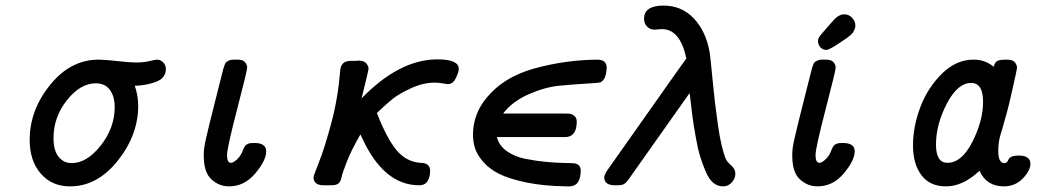

<svg xmlns="http://www.w3.org/2000/svg" viewBox="-20 -661 3714 685"><path d="M85.9 -162.1Q85.9 -268.1 158.9 -358.2Q231.9 -448.2 331.1 -448.2Q354 -448.2 398.9 -443.1Q443.8 -438 465.8 -438Q491.7 -438 513.4 -443.1Q535.2 -448.2 539.1 -448.2Q553.2 -448.2 562.5 -438.2Q571.8 -428.2 571.8 -415Q571.8 -382.8 537.4 -369.4Q502.9 -356 460.9 -355Q473.1 -318.8 473.1 -284.2Q473.1 -179.2 400.1 -87.6Q327.1 3.9 230 3.9Q165 3.9 125.5 -41.5Q85.9 -86.9 85.9 -162.1ZM170.9 -168Q170.9 -124 189 -101.6Q207 -79.1 235.8 -79.1Q290 -79.1 339.6 -142.1Q389.2 -205.1 389.2 -278.8Q389.2 -316.9 372.1 -340.3Q355 -363.8 321.8 -363.8Q266.6 -363.8 218.8 -303.5Q170.9 -243.2 170.9 -168Z M707 -105V-111.8Q707 -130.9 713.9 -162.4Q720.7 -193.8 754.9 -329.1Q769 -383.3 776.9 -416Q778.8 -421.9 779.3 -423.3Q779.8 -424.8 782.2 -431.4Q784.7 -438 788.3 -440.4Q792 -442.9 797.9 -445.6Q803.7 -448.2 812 -448.2H828.1Q846.2 -448.2 854 -439.2Q861.8 -430.2 861.8 -419.9Q861.8 -408.7 825.9 -270.8Q790 -132.8 790 -107.9Q790 -80.1 803.7 -80.1Q812.5 -80.1 825.2 -92Q837.9 -104 843.8 -118.2Q844.7 -120.1 846.9 -126Q849.1 -131.8 850.1 -133.3Q851.1 -134.8 853.5 -138.9Q856 -143.1 858.4 -144.5Q860.8 -146 865 -147.9Q869.1 -149.9 874.5 -150.4Q879.9 -150.9 887.7 -150.9Q929.7 -150.9 929.7 -121.1Q929.7 -88.9 890.9 -42.5Q852.1 3.9 796.9 3.9Q761.7 3.9 734.4 -21Q707 -45.9 707 -105Z M1098.6 -28.8Q1098.6 -33.7 1118.2 -82.8Q1137.7 -131.8 1161.9 -221.4Q1186 -311 1193.8 -410.2Q1196.8 -444.3 1231.9 -443.8H1251Q1253.9 -444.8 1257.8 -444.8Q1278.8 -444.8 1286.9 -434.8Q1294.9 -424.8 1294.9 -416Q1294.9 -410.2 1270 -310.1Q1404.8 -449.2 1541 -449.2Q1617.2 -449.2 1616.7 -415Q1616.7 -403.8 1606.2 -382.3Q1595.7 -360.8 1577.6 -360.8Q1574.7 -360.8 1559.8 -363.5Q1544.9 -366.2 1531.7 -366.2Q1489.7 -366.2 1446.3 -346.2Q1402.8 -326.2 1378.9 -306.6Q1355 -287.1 1324.7 -257.8Q1360.8 -165 1395.3 -124.5Q1429.7 -84 1479 -80.1Q1515.1 -80.1 1514.6 -50.8Q1514.6 -32.7 1506.8 -17.1Q1498 0 1475.6 0Q1347.7 0 1270 -172.9Q1267.1 -178.7 1265.6 -181.2Q1233.4 -125 1217.5 -84.5Q1201.7 -43.9 1198.7 -29.1Q1195.8 -14.2 1189 -7.8Q1181.2 0 1162.6 0H1134.8Q1098.6 0 1098.6 -28.8Z M1667.5 -180.2Q1667.5 -254.4 1716.8 -313Q1776.9 -386.2 1885.7 -416.5Q1994.6 -446.8 2109.9 -448.2Q2145 -448.2 2144.5 -418.9Q2142.6 -376 2121.6 -367.2Q2115.7 -365.2 2069.8 -362.5Q2023.9 -359.9 1973.9 -355Q1923.8 -350.1 1865.7 -324.5Q1807.6 -298.8 1774.9 -255.9H1992.7Q2006.8 -255.9 2014.2 -254.9Q2021.5 -253.9 2029.5 -247.1Q2037.6 -240.2 2037.6 -227.1Q2037.6 -171.9 1995.6 -171.9H1752.9Q1759.8 -142.1 1787.8 -122.1Q1815.9 -102.1 1853.8 -94.5Q1891.6 -86.9 1927.2 -83.5Q1962.9 -80.1 1994.4 -79.6Q2025.9 -79.1 2030.8 -78.1Q2051.8 -73.2 2051.8 -53.2Q2051.8 3.9 2010.7 3.9H2002.9Q1919.9 2.9 1857.9 -10Q1795.9 -22.9 1760.3 -41Q1724.6 -59.1 1703.1 -84.5Q1681.6 -109.9 1674.6 -132.6Q1667.5 -155.3 1667.5 -180.2Z M2135.7 -28.8Q2135.7 -35.6 2145.5 -51.8L2398.4 -410.2Q2398.4 -410.2 2428.7 -452.1Q2406.7 -557.1 2341.8 -557.1Q2336.9 -557.1 2328.4 -556.2Q2319.8 -555.2 2315.4 -555.2Q2299.3 -555.2 2288.6 -566.2Q2277.8 -577.1 2277.8 -594.2Q2277.8 -641.1 2347.7 -641.1Q2411.6 -641.1 2455.1 -595.5Q2498.5 -549.8 2511.7 -475.1Q2514.6 -459 2522.2 -377Q2529.8 -294.9 2541.3 -215.6Q2552.7 -136.2 2568.8 -95.2Q2573.7 -84 2588.6 -71Q2603.5 -58.1 2603.5 -41Q2603.5 -24.9 2591.1 -10.5Q2578.6 3.9 2559.6 3.9Q2540.5 3.9 2525.1 -8.5Q2509.8 -21 2498.3 -47.6Q2486.8 -74.2 2478.3 -101.6Q2469.7 -128.9 2462.2 -171.9Q2454.6 -214.8 2450.2 -247.3Q2445.8 -279.8 2440.4 -329.1L2224.6 -23.9Q2213.4 -7.8 2205.6 -3.9Q2197.8 0 2183.6 0H2173.8Q2135.7 0 2135.7 -28.8Z M2806.6 -105V-111.8Q2806.6 -130.9 2813.5 -162.4Q2820.3 -193.8 2854.5 -329.1Q2868.7 -383.3 2876.5 -416Q2878.4 -421.9 2878.9 -423.3Q2879.4 -424.8 2881.8 -431.4Q2884.3 -438 2887.9 -440.4Q2891.6 -442.9 2897.5 -445.6Q2903.3 -448.2 2911.6 -448.2H2927.7Q2945.8 -448.2 2953.6 -439.2Q2961.4 -430.2 2961.4 -419.9Q2961.4 -408.7 2925.5 -270.8Q2889.6 -132.8 2889.6 -107.9Q2889.6 -80.1 2903.3 -80.1Q2912.1 -80.1 2924.8 -92Q2937.5 -104 2943.4 -118.2Q2944.3 -120.1 2946.5 -126Q2948.7 -131.8 2949.7 -133.3Q2950.7 -134.8 2953.1 -138.9Q2955.6 -143.1 2958 -144.5Q2960.4 -146 2964.6 -147.9Q2968.8 -149.9 2974.1 -150.4Q2979.5 -150.9 2987.3 -150.9Q3029.3 -150.9 3029.3 -121.1Q3029.3 -88.9 2990.5 -42.5Q2951.7 3.9 2896.5 3.9Q2861.3 3.9 2834 -21Q2806.6 -45.9 2806.6 -105ZM2898.4 -514.2Q2898.4 -523.9 2905 -532.5Q2911.6 -541 2948.7 -583Q2970.7 -609.9 2991.7 -609.9Q3008.8 -609.9 3020.3 -597.4Q3031.7 -585 3031.7 -569.8Q3031.7 -563 3029.1 -556.9Q3026.4 -550.8 3023.9 -546.4Q3021.5 -542 3013.9 -535.4Q3006.3 -528.8 3001.5 -525.4Q2996.6 -522 2982.7 -512.9Q2968.8 -503.9 2960.4 -498Q2935.5 -482.9 2928.7 -482.9Q2915.5 -482.9 2907 -492.4Q2898.4 -502 2898.4 -514.2Z M3237.3 -142.1Q3237.3 -209 3263.4 -278.6Q3289.6 -348.1 3340.6 -398.2Q3391.6 -448.2 3452.6 -448.2H3455.6Q3493.7 -448.2 3525.4 -422.9Q3529.3 -439.9 3539.3 -444.1Q3549.3 -448.2 3570.3 -448.2H3573.2Q3593.3 -448.2 3600.8 -438.7Q3608.4 -429.2 3608.4 -418.9Q3608.4 -414.1 3592.3 -343Q3576.2 -272 3573.2 -263.2Q3566.4 -237.3 3558.8 -211.7Q3551.3 -186 3548.3 -176Q3545.4 -166 3543.5 -152.6Q3541.5 -139.2 3541.5 -122.1Q3541.5 -79.1 3563.5 -79.1Q3569.3 -79.1 3572.8 -83Q3576.2 -86.9 3578.4 -92.5Q3580.6 -98.1 3589.6 -102.1Q3598.6 -106 3615.2 -106Q3656.2 -106 3656.2 -76.2Q3656.2 -52.2 3628.9 -24.2Q3601.6 3.9 3561.5 3.9Q3499.5 3.9 3474.6 -51.8Q3414.6 4.4 3354.5 3.9Q3297.4 3.9 3267.3 -36.1Q3237.3 -76.2 3237.3 -142.1ZM3319.3 -145Q3319.3 -80.1 3360.4 -80.1Q3411.1 -80.1 3449.2 -155Q3487.3 -230 3487.3 -297.9Q3487.3 -364.7 3445.3 -365.2Q3396.5 -365.2 3357.9 -291Q3319.3 -216.8 3319.3 -145Z"/></svg>

Font: CMU Typewriter Text
Style: BoldItalic
Weight: 700
Italic angle: -14.04°
Version: Version 0.7.0